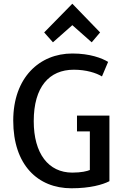

<svg xmlns="http://www.w3.org/2000/svg" viewBox="-20 -994 672 1030"><path d="M368 -859 264 -767 217 -820 368 -974 517 -820 472 -767ZM567 -22C530 -3 463 16 363 16C183 16 51 -109 51 -347C51 -578 192 -707 368 -707C463 -707 527 -682 560 -662L527 -584C496 -603 442 -620 376 -620C244 -620 161 -528 161 -344C161 -170 240 -68 368 -68C417 -68 448 -76 462 -82V-289H393V-374H567Z"/></svg>

Font: Repo Medium
Style: Regular
Weight: 500
Designer: Stefan Peev
Foundry: Context Ltd
Version: Version 1.502